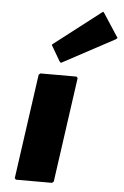

<svg xmlns="http://www.w3.org/2000/svg" viewBox="-58 -888 606 937"><g transform="rotate(5 245.0 -420.0)"><path d="M130 -520 122 -513 50 0 56 7H233L241 0L313 -513L307 -520ZM181 -671 173 -664 218 -587 225 -580 482 -718 490 -725 415 -840 409 -847Z"/></g></svg>

Font: Hussar Woodtype
Style: BlkObl
Weight: 900
Foundry: Cannot Into Space Fonts
Version: Version 1.07